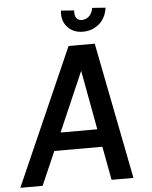

<svg xmlns="http://www.w3.org/2000/svg" viewBox="-59 -932 777 979"><g transform="rotate(-5 329.5 -442.0)"><path d="M5 -1 313 -700H447L584 -1H472L440 -173H194L119 -1ZM366 -568 234 -264H422ZM393 -766Q343 -766 313.5 -799Q284 -832 290 -883L357 -878Q355 -850 365 -838Q375 -826 392 -826Q413 -826 429 -840.5Q445 -855 450 -883L518 -878Q510 -824 475 -795Q440 -766 393 -766Z"/></g></svg>

Font: Kulim Park SemiBold
Style: Italic
Weight: 600
Italic angle: -8°
Designer: Noponies / Dale Sattler
Foundry: Noponies
Version: Version 1.000; ttfautohint (v1.8.3)